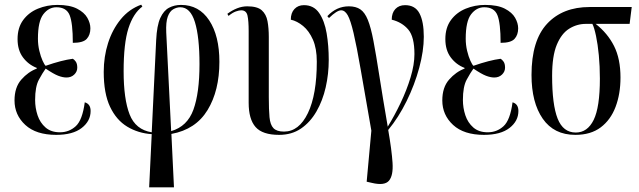

<svg xmlns="http://www.w3.org/2000/svg" viewBox="-20 -566 2730 820"><path d="M220 10Q134 10 88 -32.5Q42 -75 42 -137Q42 -193 71 -226Q100 -259 137 -273V-276Q101 -290 78 -321Q55 -352 55 -399Q55 -448 79 -480.5Q103 -513 142 -529Q181 -545 225 -545Q278 -545 309 -529Q340 -513 353 -490Q366 -467 366 -445Q366 -417 350.5 -400Q335 -383 291 -383Q291 -467 277.5 -501Q264 -535 221 -535Q188 -535 165 -505Q142 -475 142 -401Q142 -374 148 -349Q154 -324 162 -306.5Q170 -289 175 -285Q244 -309 291 -315Q297 -312 303.5 -303Q310 -294 310 -277Q310 -260 297 -247.5Q284 -235 264 -235Q248 -235 228.5 -242.5Q209 -250 175 -273Q162 -255 146 -225.5Q130 -196 130 -139Q130 -105 140.5 -73.5Q151 -42 174.5 -21.5Q198 -1 236 -1Q275 -1 303.5 -27Q332 -53 342 -129Q367 -122 367 -92Q367 -49 329 -19.5Q291 10 220 10Z M617 234 628 7Q570 3 523.5 -25Q477 -53 450 -110Q423 -167 423 -259Q423 -324 441.5 -382Q460 -440 495.5 -483.5Q531 -527 583 -546L588 -538Q549 -509 528.5 -445Q508 -381 508 -262Q508 -143 533.5 -77.5Q559 -12 628 -1L647 -395Q650 -457 664.5 -489Q679 -521 702 -533Q725 -545 753 -545Q830 -545 873.5 -479Q917 -413 917 -302Q917 -179 866.5 -96Q816 -13 712 6L723 234ZM690 -427 711 -6Q780 -26 806 -97.5Q832 -169 832 -292Q832 -408 812.5 -471.5Q793 -535 750 -535Q735 -535 720 -526.5Q705 -518 696.5 -495Q688 -472 690 -427Z M1172 10Q1101 10 1071.5 -23.5Q1042 -57 1042 -127V-433Q1042 -477 1037 -499.5Q1032 -522 1010 -522Q1001 -522 987 -517Q973 -512 956 -498L951 -507Q971 -522 992.5 -530.5Q1014 -539 1036 -539Q1079 -539 1098 -522Q1117 -505 1122.5 -475.5Q1128 -446 1128 -408V-151Q1128 -98 1131 -65.5Q1134 -33 1148 -18.5Q1162 -4 1193 -4Q1257 -4 1295 -83Q1333 -162 1333 -303Q1333 -359 1316.5 -396.5Q1300 -434 1274.5 -455Q1249 -476 1222 -482Q1222 -511 1237.5 -527.5Q1253 -544 1278 -544Q1320 -544 1343 -510.5Q1366 -477 1375 -424Q1384 -371 1384 -310Q1384 -250 1371 -193Q1358 -136 1331.5 -90Q1305 -44 1265.5 -17Q1226 10 1172 10Z M1568 215 1546 210 1566 -8Q1538 -168 1520.5 -269Q1503 -370 1490 -425Q1477 -480 1465 -501Q1453 -522 1437 -522Q1419 -522 1385 -489L1378 -497Q1417 -539 1470 -539Q1500 -539 1519 -526Q1538 -513 1551 -481Q1564 -449 1575 -391Q1586 -333 1600 -243Q1614 -153 1636 -25Q1665 -72 1691 -126.5Q1717 -181 1733.5 -235.5Q1750 -290 1750 -335Q1750 -409 1723.5 -440Q1697 -471 1653 -482Q1653 -511 1668.5 -527.5Q1684 -544 1710 -544Q1753 -544 1771.5 -509Q1790 -474 1790 -409Q1790 -349 1770.5 -276.5Q1751 -204 1716.5 -134Q1682 -64 1638 -11Q1653 75 1656.5 129.5Q1660 184 1641 206Q1622 228 1568 215Z M2047 10Q1961 10 1915 -32.5Q1869 -75 1869 -137Q1869 -193 1898 -226Q1927 -259 1964 -273V-276Q1928 -290 1905 -321Q1882 -352 1882 -399Q1882 -448 1906 -480.5Q1930 -513 1969 -529Q2008 -545 2052 -545Q2105 -545 2136 -529Q2167 -513 2180 -490Q2193 -467 2193 -445Q2193 -417 2177.5 -400Q2162 -383 2118 -383Q2118 -467 2104.5 -501Q2091 -535 2048 -535Q2015 -535 1992 -505Q1969 -475 1969 -401Q1969 -374 1975 -349Q1981 -324 1989 -306.5Q1997 -289 2002 -285Q2071 -309 2118 -315Q2124 -312 2130.5 -303Q2137 -294 2137 -277Q2137 -260 2124 -247.5Q2111 -235 2091 -235Q2075 -235 2055.5 -242.5Q2036 -250 2002 -273Q1989 -255 1973 -225.5Q1957 -196 1957 -139Q1957 -105 1967.5 -73.5Q1978 -42 2001.5 -21.5Q2025 -1 2063 -1Q2102 -1 2130.5 -27Q2159 -53 2169 -129Q2194 -122 2194 -92Q2194 -49 2156 -19.5Q2118 10 2047 10Z M2437 10Q2346 10 2298 -59Q2250 -128 2250 -246Q2250 -393 2316.5 -464.5Q2383 -536 2498 -536H2678L2669 -464H2524Q2575 -424 2602.5 -369.5Q2630 -315 2630 -235Q2630 -165 2609 -109.5Q2588 -54 2545.5 -22Q2503 10 2437 10ZM2439 0Q2489 0 2515.5 -54Q2542 -108 2542 -230Q2542 -283 2537.5 -330Q2533 -377 2525.5 -412.5Q2518 -448 2510 -464H2482Q2444 -464 2411 -443.5Q2378 -423 2358 -375Q2338 -327 2338 -242Q2338 -119 2361.5 -59.5Q2385 0 2439 0Z"/></svg>

Font: Noto Serif Display ExtraCondensed
Style: Regular
Weight: 400
Width: 2
Designer: Monotype Design Team
Foundry: Monotype Imaging Inc.
Version: Version 2.009